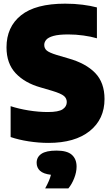

<svg xmlns="http://www.w3.org/2000/svg" viewBox="-20 -770 606 1048"><path d="M244.5 10Q191.5 10 136.5 1.5Q81.5 -7 38 -22V-190.5Q82 -176 136.5 -167.2Q191 -158.5 241 -158.5Q299.5 -158.5 322 -173.5Q344.5 -188.5 344.5 -213Q344.5 -233 329 -246.2Q313.5 -259.5 264 -274.5L201 -293Q115.5 -317 65.5 -370.2Q15.5 -423.5 15.5 -511.5Q15.5 -623 94.8 -686.5Q174 -750 335.5 -750Q386.5 -750 431 -744.2Q475.5 -738.5 509 -729.5V-561Q477 -570.5 435.5 -576.2Q394 -582 353 -582Q300.5 -582 272 -574Q243.5 -566 232.5 -553Q221.5 -540 221.5 -525Q221.5 -506.5 234.5 -494.8Q247.5 -483 289.5 -470L352.5 -451.5Q448.5 -424.5 499.5 -371.8Q550.5 -319 550.5 -229.5Q550.5 -119.5 469.8 -54.8Q389 10 244.5 10ZM226.5 258.5Q251.5 213 258 184Q216.5 179 198.2 162Q180 145 180 118.5Q180 87.5 205.8 69.8Q231.5 52 289 52Q346.5 52 372.2 75Q398 98 398 139.5Q398 169.5 385 202.8Q372 236 353 258.5Z"/></svg>

Font: Encode Sans SemiCondensed SemiCondensed Black
Style: Regular
Weight: 900
Width: 4
Designer: Multiple Designers
Foundry: Impallari Type
Version: Version 3.000; ttfautohint (v1.8.3) -l 8 -r 50 -G 200 -x 14 